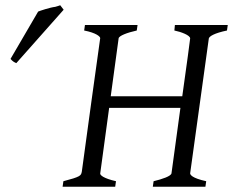

<svg xmlns="http://www.w3.org/2000/svg" viewBox="-20 -710 886 730"><path d="M361 -50C361 -52 361 -51 395 -300H666L632 -51C630 -40 597 -29 564 -21L561 0H761L764 -21C709 -33 703 -46 703 -51L774 -564C776 -572 795 -584 843 -594L846 -615H645L643 -594C668 -589 703 -576 703 -564C703 -562 689 -456 673 -344H401L431 -564C432 -574 464 -586 500 -594L503 -615H303L300 -594C346 -585 361 -571 361 -565C361 -565 297 -106 291 -57C288 -42 286 -38 221 -21L218 0H418L421 -21C373 -32 361 -44 361 -50ZM42 -470 222 -673 209 -690C204 -688 197 -686 190 -684C171 -682 132 -669 125 -666L20 -486C29 -476 33 -474 42 -470Z"/></svg>

Font: Temporarium
Style: Italic
Weight: 400
Italic angle: -7°
Version: Version 1.1